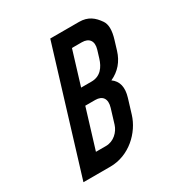

<svg xmlns="http://www.w3.org/2000/svg" viewBox="-157 -788 866 908"><g transform="rotate(-30 276.0 -333.5)"><path d="M400 -667H243L39.1 0H186.1C289.8 0 371.3 -78.9 396.7 -162L420.5 -240C436 -290.7 427.3 -327.7 394.4 -351C441 -372.3 472 -408.3 487.5 -459L503 -510C516.7 -554.7 516.1 -587.7 501.3 -609C477.5 -643.3 449.8 -667 400 -667ZM310.3 -393H253.3L309.5 -577H363.5C402.2 -577 422 -552.5 409 -510L396.5 -469C384.1 -428.6 359.5 -393 310.3 -393ZM217.2 -95H162.2L227.6 -309H281.6C321.6 -309 339.9 -283.9 326.5 -240L302.7 -162C292.2 -127.8 259.7 -95 217.2 -95Z"/></g></svg>

Font: Din Kursivschrift
Style: Eng
Weight: 400
Version: Version 1.089